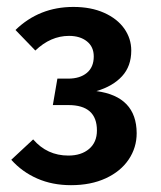

<svg xmlns="http://www.w3.org/2000/svg" viewBox="-20 -525 466 557"><path d="M360.8 -378.4Q360.8 -333 334.2 -304Q307.6 -274.9 259.8 -260.7Q376 -245.1 376.5 -138.7Q376.5 -96.7 353.3 -62.3Q330.1 -27.8 286.9 -7.8Q243.7 12.2 186 12.2Q131.8 12.2 87.9 -7.1Q43.9 -26.4 12.7 -61.5L76.2 -120.6Q116.7 -73.7 178.2 -73.7Q215.8 -73.7 238.5 -93Q261.2 -112.3 261.2 -146.5Q261.2 -220.2 178.2 -220.2H133.3L146.5 -296.9H177.7Q211.9 -296.9 231.9 -313.5Q252 -330.1 252 -361.3Q252 -389.2 232.2 -405Q212.4 -420.9 180.2 -420.9Q127 -420.9 82.5 -378.4L24.9 -438Q93.8 -504.9 192.9 -504.9Q244.1 -504.9 282.2 -487.8Q320.3 -470.7 340.6 -441.9Q360.8 -413.1 360.8 -378.4Z"/></svg>

Font: Amiri Typewriter
Style: Bold
Weight: 700
Monospace: yes
Designer: Khaled Hosny
Version: Version 1.1